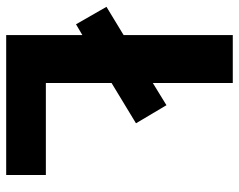

<svg xmlns="http://www.w3.org/2000/svg" viewBox="-94 -660 754 605"><g transform="rotate(90 282.5 -357.0)"><path d="M90 0H531V-125H241V-332L368 -409L311 -505L241 -462V-714H90V-370L1 -316L56 -220L90 -240Z"/></g></svg>

Font: Noto Sans Arabic UI
Style: Bold
Weight: 700
Designer: Monotype Design Team, Nadine Chahine and Nizar Qandah
Foundry: Monotype Imaging Inc.
Version: Version 2.010